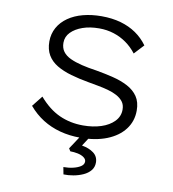

<svg xmlns="http://www.w3.org/2000/svg" viewBox="-99 -793 1005 1116"><g transform="rotate(10 403.5 -235.0)"><path d="M410 10Q346 10 290 -5Q234 -20 187 -49.5Q140 -79 102 -124L152 -187Q209 -121 273 -92Q337 -63 413 -63Q472 -63 519.5 -78.5Q567 -94 595.5 -123.5Q624 -153 624 -193Q624 -222 609.5 -240.5Q595 -259 571.5 -271.5Q548 -284 518.5 -292Q489 -300 458.5 -305.5Q428 -311 401 -316Q344 -326 295.5 -340Q247 -354 211 -375.5Q175 -397 155.5 -430Q136 -463 136 -510Q136 -555 156.5 -592Q177 -629 214.5 -655Q252 -681 302 -694Q352 -707 410 -707Q473 -707 524 -692.5Q575 -678 615 -650.5Q655 -623 684 -583L631 -526Q604 -561 570 -585Q536 -609 495.5 -622Q455 -635 409 -635Q354 -635 311.5 -620Q269 -605 243.5 -579Q218 -553 218 -517Q218 -486 233.5 -465Q249 -444 278 -430.5Q307 -417 346 -407.5Q385 -398 434 -391Q486 -382 535 -370Q584 -358 623 -337.5Q662 -317 684 -284.5Q706 -252 706 -202Q706 -139 669.5 -91Q633 -43 566.5 -16.5Q500 10 410 10ZM351 237 343 195Q374 195 401 188.5Q428 182 445 170.5Q462 159 462 142Q462 128 447.5 117.5Q433 107 411 102.5Q389 98 367 98L357 82L421 -15H472L428 53Q470 60 497.5 80.5Q525 101 525 137Q525 164 509 183.5Q493 203 466.5 215Q440 227 409.5 232.5Q379 238 351 237Z"/></g></svg>

Font: Lexend Mega Light
Style: Regular
Weight: 300
Version: Version 1.007